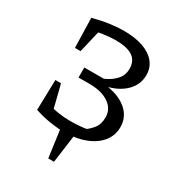

<svg xmlns="http://www.w3.org/2000/svg" viewBox="-197 -785 1009 1093"><g transform="rotate(30 307.0 -238.5)"><path d="M283 9Q246 9 195 1Q144 -7 93 -24L113 -90Q162 -76 204.5 -69.5Q247 -63 285 -63Q314 -63 342.5 -65Q371 -67 400 -72L373 -58Q406 -78 429 -107Q452 -136 452 -181Q452 -235 407 -267Q362 -299 288 -301H205V-367H361L289 -347Q328 -362 360.5 -381Q393 -400 412.5 -426Q432 -452 432 -489Q432 -541 395 -566Q358 -591 285 -591Q249 -591 206.5 -585Q164 -579 118 -568L98 -632Q154 -647 205 -654Q256 -661 296 -661Q370 -661 423 -642.5Q476 -624 504.5 -589Q533 -554 533 -506Q533 -440 483 -393.5Q433 -347 349 -332L352 -342Q446 -332 499.5 -288Q553 -244 553 -175Q553 -121 520 -79.5Q487 -38 426.5 -14.5Q366 9 283 9ZM93 -24 98 -223H135L185 -24ZM103 -437 98 -632H186L140 -437ZM286 184 258 -22H352L324 184Z"/></g></svg>

Font: Piazzolla 24pt Medium
Style: Regular
Weight: 500
Designer: Juan Pablo del Peral
Foundry: Huerta Tipografica
Version: Version 2.005